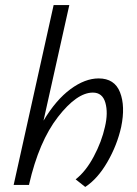

<svg xmlns="http://www.w3.org/2000/svg" viewBox="-20 -731 540 759"><path d="M370 -421Q433 -421 454.5 -366Q476 -311 459 -229Q443 -157 404.5 -90.5Q366 -24 317 8L279 -22Q319 -53 350.5 -112Q382 -171 395 -230Q408 -285 396.5 -325Q385 -365 347 -365Q284 -365 209 -268.5Q134 -172 95 -2V0H34L192 -711H254L152 -254Q201 -336 258.5 -378.5Q316 -421 370 -421Z"/></svg>

Font: EauTest
Style: Italic
Weight: 400
Italic angle: -12°
Designer: Christian Thalmann (Catharsis Fonts)
Version: Version 0.001;PS 000.001;hotconv 1.0.88;makeotf.lib2.5.64775